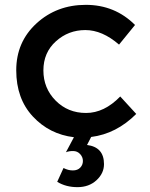

<svg xmlns="http://www.w3.org/2000/svg" viewBox="-20 -560 617 792"><path d="M409 117Q409 155 378 183.5Q347 212 299.5 212Q252 212 216 190L242 133Q261 143 280.5 143Q300 143 311 131.5Q322 120 322 104Q322 88 310.5 75.5Q299 63 281.5 63Q264 63 252 68L285 6Q184 -6 115.5 -79.5Q47 -153 47 -270Q47 -387 130.5 -463.5Q214 -540 334 -540Q454 -540 537 -457L471 -376Q402 -436 332 -436Q262 -436 210.5 -389.5Q159 -343 159 -269.5Q159 -196 209.5 -145Q260 -94 335 -94Q410 -94 476 -162L542 -90Q460 -8 356 5L339 38Q409 47 409 117Z"/></svg>

Font: Montserrat Alternates
Style: Regular
Weight: 400
Designer: Julieta Ulanovsky
Foundry: Julieta Ulanovsky
Version: Version 2.001